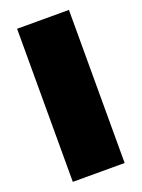

<svg xmlns="http://www.w3.org/2000/svg" viewBox="-135 -762 609 825"><g transform="rotate(-20 169.5 -350.0)"><path d="M288 -700V0H51V-700Z"/></g></svg>

Font: Pathway Extreme SemiCondensed Black
Style: Regular
Weight: 900
Width: 4
Version: Version 1.001;gftools[0.9.26]